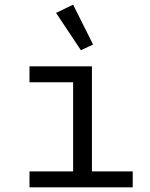

<svg xmlns="http://www.w3.org/2000/svg" viewBox="-20 -799 640 819"><path d="M105.8 0H546.2V-67.8H372.2V-516H105.8V-448.2H291.9V-67.8H105.8ZM219.1 -744 324.9 -584.9 377.1 -609 291.9 -779.1Z"/></svg>

Font: Margiela Mono
Style: Regular
Weight: 400
Designer: Mike Abbink, Paul van der Laan, Pieter van Rosmalen
Foundry: Bold Monday
Version: Version 2.003 2021